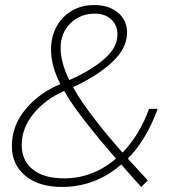

<svg xmlns="http://www.w3.org/2000/svg" viewBox="-20 -730 676 760"><path d="M486 -102 565 -16 539 10Q489 -45 460 -79Q410 -35 350.5 -12.5Q291 10 225 10Q134 10 80.5 -34Q27 -78 27 -152Q27 -233 81.5 -298Q136 -363 219 -397Q182 -468 182 -534Q182 -584 203.5 -624Q225 -664 263.5 -687Q302 -710 353 -710Q411 -710 447 -680Q483 -650 483 -601Q483 -540 425 -485Q367 -430 269 -385Q271 -381 286 -356Q348 -258 465 -126Q532 -195 570 -299H604Q561 -179 486 -102ZM220 -540Q220 -483 254 -413Q337 -449 391 -495Q445 -541 445 -593Q445 -630 420.5 -653Q396 -676 355 -676Q298 -676 259 -638Q220 -600 220 -540ZM439 -102Q311 -250 256 -334Q248 -346 234 -370Q161 -338 113.5 -281Q66 -224 66 -156Q66 -94 110 -59Q154 -24 234 -24Q347 -24 439 -102Z"/></svg>

Font: Sarabun Thin
Style: Italic
Weight: 250
Italic angle: -10°
Designer: Suppakit Chalermlarp | Katatrad Co.,Ltd.
Foundry: Cadson Demak Co.,Ltd.
Version: Version 1.000; ttfautohint (v1.6)